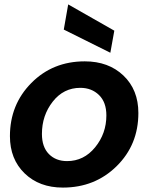

<svg xmlns="http://www.w3.org/2000/svg" viewBox="-20 -841 678 870"><path d="M607 -329Q607 -185 508.5 -88Q410 9 265 9Q158 9 91.5 -55.5Q25 -120 25 -224Q25 -367 122 -465Q219 -563 364 -563Q472 -563 539.5 -498.5Q607 -434 607 -329ZM170 -234Q170 -175 201.5 -143Q233 -111 284 -111Q360 -111 411 -173.5Q462 -236 462 -318Q462 -378 428.5 -410.5Q395 -443 344 -443Q268 -443 219 -380.5Q170 -318 170 -234ZM269 -707 289 -821 498 -702 480 -602Z"/></svg>

Font: Poppins SemiBold
Style: Italic
Weight: 600
Italic angle: -10°
Designer: Ninad Kale (Devanagari), Jonny Pinhorn (Latin)
Foundry: Indian Type Foundry
Version: Version 3.200;PS 1.000;hotconv 16.6.54;makeotf.lib2.5.65590